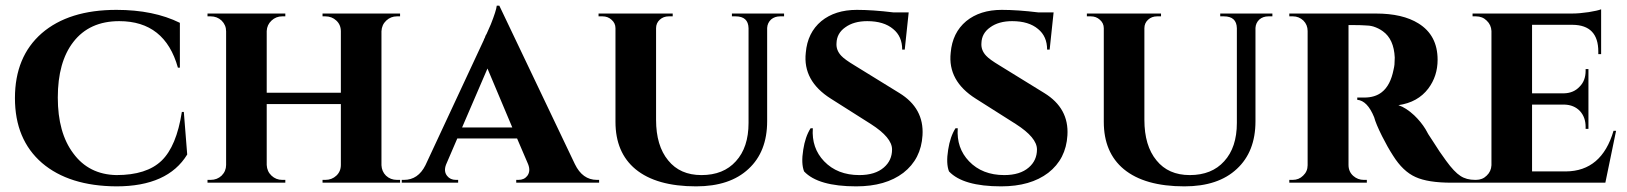

<svg xmlns="http://www.w3.org/2000/svg" viewBox="-20 -648 5772 681"><path d="M632 -251 644 -100Q575 13 393 13Q225 12 129 -70Q33 -153 33 -300Q33 -447 128 -530Q224 -613 393 -613Q525 -613 618 -567V-408H611Q565 -573 403 -573Q297 -573 240 -499Q185 -428 185 -302Q185 -177 240 -104Q295 -29 393 -27Q500 -27 553 -78Q606 -129 625 -251Z M1388 -590Q1366 -590 1350 -575Q1334 -560 1333 -537V-62Q1334 -40 1349 -25Q1365 -10 1388 -10H1399V0H1124V-10H1134Q1157 -10 1173 -25Q1189 -40 1189 -63V-279H926V-63Q927 -40 943 -25Q959 -10 981 -10H992V0H716V-10H727Q750 -10 766 -25Q782 -41 782 -63V-537Q782 -559 766 -575Q750 -590 727 -590H716V-600H992V-590H981Q959 -590 943 -575Q927 -560 926 -538V-319H1189V-537Q1189 -560 1173 -575Q1157 -590 1134 -590H1124V-600H1399V-590Z M2019 -66Q2046 -10 2097 -10H2105V0H1811V-10H1819Q1839 -10 1850 -24Q1863 -41 1853 -66L1814 -157H1602L1562 -64Q1553 -40 1566 -24Q1577 -10 1597 -10H1605V0H1405V-10H1413Q1463 -10 1489 -62L1696 -506Q1696 -508 1700 -515L1702 -521L1706 -528Q1714 -547 1721 -562Q1740 -610 1742 -628H1751ZM1797 -196 1709 -405 1619 -196Z M2761 -600V-590H2747Q2728 -590 2715 -579Q2702 -567 2701 -549V-218Q2701 -110 2635 -49Q2569 13 2449 13Q2308 13 2234 -48Q2163 -107 2163 -216V-548Q2163 -566 2149 -578Q2136 -590 2117 -590H2103V-600H2366V-590H2352Q2333 -590 2320 -578Q2307 -566 2307 -548V-223Q2307 -131 2350 -79Q2392 -27 2468 -27Q2546 -27 2590 -76Q2635 -125 2635 -212V-548Q2634 -590 2589 -590H2576V-600Z M3170 -318Q3258 -264 3252 -168Q3247 -84 3184 -35Q3121 13 3017 13Q2882 13 2832 -40Q2821 -68 2829 -117Q2836 -163 2855 -193H2863Q2858 -123 2903 -76Q2950 -27 3028 -27Q3084 -27 3115 -54Q3144 -79 3144 -118Q3144 -160 3069 -208L2927 -298Q2827 -361 2838 -461Q2844 -532 2893 -573Q2942 -613 3019 -613Q3075 -613 3149 -604H3203L3189 -472H3180Q3180 -519 3148 -545Q3115 -573 3056 -573Q3008 -573 2978 -551Q2948 -530 2947 -495Q2945 -470 2964 -450Q2976 -437 3011 -416Z M3684 -318Q3772 -264 3766 -168Q3761 -84 3698 -35Q3635 13 3531 13Q3396 13 3346 -40Q3335 -68 3343 -117Q3350 -163 3369 -193H3377Q3372 -123 3417 -76Q3464 -27 3542 -27Q3598 -27 3629 -54Q3658 -79 3658 -118Q3658 -160 3583 -208L3441 -298Q3341 -361 3352 -461Q3358 -532 3407 -573Q3456 -613 3533 -613Q3589 -613 3663 -604H3717L3703 -472H3694Q3694 -519 3662 -545Q3629 -573 3570 -573Q3522 -573 3492 -551Q3462 -530 3461 -495Q3459 -470 3478 -450Q3490 -437 3525 -416Z M4493 -600V-590H4479Q4460 -590 4447 -579Q4434 -567 4433 -549V-218Q4433 -110 4367 -49Q4301 13 4181 13Q4040 13 3966 -48Q3895 -107 3895 -216V-548Q3895 -566 3881 -578Q3868 -590 3849 -590H3835V-600H4098V-590H4084Q4065 -590 4052 -578Q4039 -566 4039 -548V-223Q4039 -131 4082 -79Q4124 -27 4200 -27Q4278 -27 4322 -76Q4367 -125 4367 -212V-548Q4366 -590 4321 -590H4308V-600Z M4860 -600Q4955 -600 5011 -565Q5079 -523 5079 -436Q5079 -378 5046 -334Q5009 -285 4940 -275Q4967 -266 4996 -239Q5020 -216 5036 -190Q5040 -182 5046 -172Q5054 -159 5063 -146Q5086 -109 5109 -78Q5138 -38 5160 -24Q5181 -10 5212 -10V0H5128Q5045 0 5001 -20Q4956 -40 4921 -96Q4901 -127 4882 -165Q4860 -209 4854 -232Q4830 -291 4794 -294V-302H4819Q4857 -302 4881 -321Q4912 -345 4923 -402Q4925 -410 4926 -419Q4927 -431 4927 -444Q4924 -509 4885 -537Q4870 -548 4851 -554Q4837 -558 4820 -558Q4805 -559 4786 -559H4763V-63Q4763 -39 4780 -24Q4796 -10 4817 -10H4828V0H4553V-10H4565Q4587 -10 4602 -25Q4618 -40 4618 -62V-538Q4618 -560 4603 -575Q4587 -590 4566 -590H4553V-600Z M5674 0H5203V-10H5215Q5238 -10 5253 -25Q5269 -40 5270 -62V-538Q5269 -560 5253 -575Q5238 -590 5215 -590H5203V-600H5555Q5582 -600 5615 -605Q5646 -610 5659 -615V-456H5649V-465Q5649 -559 5558 -560H5414V-317H5528Q5562 -318 5583 -341Q5604 -362 5604 -397V-403H5614V-191H5604V-198Q5604 -232 5584 -254Q5563 -276 5529 -277H5414V-40H5534Q5661 -41 5703 -184H5712Z"/></svg>

Font: Cinzel Bold(RUS BY LYAJKA)
Style: Regular
Weight: 700
Designer: Natanael Gama
Version: Version 1.001;PS 001.001;hotconv 1.0.56;makeotf.lib2.0.21325